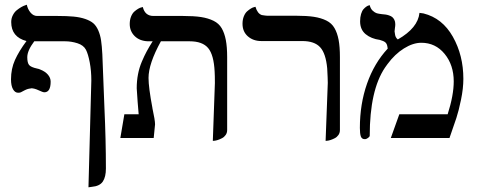

<svg xmlns="http://www.w3.org/2000/svg" viewBox="-20 -588 2039 818"><path d="M168.9 -194.8Q162.6 -194.8 144.5 -203.4Q126.5 -211.9 112.8 -211.9Q111.8 -210.9 109.9 -210.9Q98.6 -210.4 84.2 -202.9Q69.8 -195.3 68.8 -194.8Q64.9 -192.9 57.1 -192.9Q43.9 -192.9 35.4 -207.8Q26.9 -222.7 26.9 -250Q26.9 -294.9 43.7 -332.3Q60.5 -369.6 92.8 -413.1Q27.8 -430.2 27.8 -494.1Q27.8 -509.8 34.7 -523.2Q41.5 -536.6 51.3 -544.4Q61 -552.2 70.8 -557.9Q80.6 -563.5 87.4 -565.4L94.2 -567.9Q98.1 -548.8 110.1 -534.4Q122.1 -520 138.2 -520H225.1Q266.1 -520 293.9 -517.3Q321.8 -514.6 343.5 -507.1Q365.2 -499.5 377.7 -488.8Q390.1 -478 398.7 -458.5Q407.2 -439 410.6 -415.8Q414.1 -392.6 416 -356.9L424.8 -131.8Q431.2 7.8 431.2 129.9Q431.2 166 418 185.5Q404.8 205.1 371.1 208Q370.1 208.5 356.9 210L369.1 -245.1Q369.1 -286.6 362.3 -322.3Q355.5 -357.9 346.2 -376Q335.9 -395.5 309.8 -403.8Q283.7 -412.1 256.8 -412.1H126Q96.2 -372.6 96.2 -344.2Q96.2 -320.8 103.8 -311.3Q111.3 -301.8 138.2 -295.9Q146.5 -294.4 150.9 -292Q172.4 -283.7 184.1 -270Q195.8 -256.3 195.8 -240.2Q195.8 -194.8 168.9 -194.8Z M886.7 12.2 895.5 -233.9Q895.5 -267.1 894.5 -282.2Q891.1 -354 866.9 -383.1Q842.8 -412.1 787.6 -412.1H665.5Q612.8 -316.4 612.8 -255.9Q612.8 -215.8 629.4 -127.9V-127Q640.6 -75.7 640.6 -58.1Q639.6 -47.9 637.5 -27.1Q635.3 -6.3 634.8 0H492.7L509.8 -101.1H570.8Q568.8 -131.3 566.4 -153.8Q562.5 -205.6 562.5 -211.9Q562.5 -243.2 567.9 -271.2Q573.2 -299.3 584.2 -325.2Q595.2 -351.1 605 -369.1Q614.7 -387.2 630.4 -412.1H609.4Q574.7 -413.6 553.7 -434.3Q532.7 -455.1 532.7 -485.8Q532.7 -503.4 538.3 -517.3Q543.9 -531.2 552.2 -538.6Q560.5 -545.9 568.8 -550.8Q577.1 -555.7 583 -556.6L588.4 -558.1Q597.7 -520 633.8 -520H759.8Q806.2 -520 836.4 -515.4Q866.7 -510.7 889.6 -499.5Q912.6 -488.3 924.6 -467.5Q936.5 -446.8 942.1 -417.5Q947.8 -388.2 947.8 -344.2V-34.2Q947.8 -22 941.4 -12.9Q935.1 -3.9 926 0.7Q917 5.4 908.2 8.3Q899.4 11.2 893.1 11.7Z M1367.2 12.2 1376.5 -234.9Q1376.5 -252 1374 -296.9Q1368.2 -360.4 1344 -386.7Q1319.8 -413.1 1268.1 -413.1H1093.3Q1059.1 -413.1 1036.1 -433.1Q1013.2 -453.1 1013.2 -486.8Q1013.2 -504.4 1018.8 -518.3Q1024.4 -532.2 1032.7 -539.6Q1041 -546.9 1049.1 -551.8Q1057.1 -556.6 1062.5 -557.6L1068.4 -559.1Q1076.7 -530.3 1095.2 -523.9Q1112.8 -521 1118.2 -521H1240.2Q1286.6 -521 1317.1 -516.4Q1347.7 -511.7 1370.4 -500.5Q1393.1 -489.3 1405 -468.5Q1417 -447.8 1422.6 -418.2Q1428.2 -388.7 1428.2 -344.2V-34.2Q1428.2 -22 1421.9 -12.9Q1415.5 -3.9 1406.5 0.7Q1397.5 5.4 1388.7 8.3Q1379.9 11.2 1373.5 11.7Z M1767.1 -533.2Q1769.5 -532.7 1775.6 -532Q1781.7 -531.2 1784.2 -530.8Q1864.7 -510.7 1909.4 -431.4Q1954.1 -352.1 1954.1 -252Q1954.1 -211.4 1944.1 -163.1Q1934.1 -114.7 1924.3 -85.2Q1914.6 -55.7 1895 0H1645L1681.2 -101.1H1887.2Q1913.1 -182.1 1913.1 -241.2Q1913.1 -311 1874.3 -358.4Q1835.4 -405.8 1774.9 -405.8Q1739.7 -405.8 1700.9 -381.6Q1662.1 -357.4 1630.9 -314.9Q1628.9 -312.5 1625.5 -307.4Q1622.1 -302.2 1620.1 -299.8Q1555.2 -203.1 1555.2 -9.8Q1555.2 -5.9 1548.1 -0.5Q1541 4.9 1534.2 4.9Q1521.5 4.9 1517.3 -6.8Q1513.2 -18.6 1513.2 -43Q1513.2 -144.5 1543.7 -231.7Q1574.2 -318.8 1631.8 -380.9Q1631.3 -382.8 1630.9 -386.7Q1630.4 -390.6 1629.9 -392.1Q1627.9 -402.3 1621.1 -408Q1614.3 -413.6 1598.1 -418Q1561.5 -422.9 1537.8 -442.4Q1514.2 -461.9 1514.2 -497.1Q1514.2 -514.6 1518.3 -528.3Q1522.5 -542 1528.6 -548.8Q1534.7 -555.7 1540.8 -559.8Q1546.9 -564 1551.3 -564.9L1555.2 -565.9Q1558.6 -550.8 1568.1 -542.2Q1577.6 -533.7 1585.4 -531.5Q1593.3 -529.3 1606 -527.8Q1615.7 -526.9 1622.1 -526.1Q1628.4 -525.4 1637.2 -522.5Q1646 -519.5 1651.1 -515.4Q1656.2 -511.2 1660.2 -503.4Q1664.1 -495.6 1664.1 -484.9Q1664.1 -476.6 1662.6 -468.8Q1661.1 -460.9 1661.1 -455.1V-454.1Q1661.1 -450.7 1663.1 -440.9Q1664.6 -428.2 1674.8 -419.9Q1760.7 -468.8 1767.1 -533.2Z"/></svg>

Font: Common Serif News
Style: Regular
Weight: 450
Designer: Philipp H. Poll, Khaled Hosny
Foundry: Stefan Peev, Context Ltd.
Version: Version 1.026